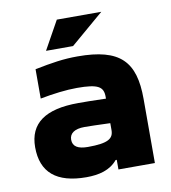

<svg xmlns="http://www.w3.org/2000/svg" viewBox="-79 -748 733 825"><g transform="rotate(-10 288.0 -335.5)"><path d="M284 -509C222 -509 172 -501 97 -486V-358C155 -369 211 -376 258 -376C351 -376 373 -361 373 -317V-309C316 -311 274 -311 252 -311C108 -311 37 -260 37 -156C37 -46 102 9 232 9C287 9 336 -3 368 -42H373V0H532V-280C532 -443 470 -509 284 -509ZM155 -556H273L418 -680H224ZM195 -161C195 -189 218 -205 261 -205C280 -205 321 -204 373 -202V-172C373 -135 350 -118 261 -118C218 -118 195 -131 195 -161Z"/></g></svg>

Font: LT Wave Alt Black
Style: Regular
Weight: 900
Designer: Daniel Lyons
Version: Version 2.5 (Glyphs App)